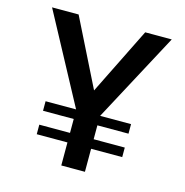

<svg xmlns="http://www.w3.org/2000/svg" viewBox="-104 -797 861 894"><g transform="rotate(15 326.5 -350.0)"><path d="M385 -270H534V-224H384V-157H534V-111H384V0H270V-111H122V-157H270V-224H122V-270H269L38 -700H166L327 -377L487 -700H615Z"/></g></svg>

Font: Niramit SemiBold
Style: Regular
Weight: 600
Designer: Katatrad Aksorn Co.,Ltd.
Foundry: Cadson Demak Co.,Ltd.
Version: Version 1.001; ttfautohint (v1.6)